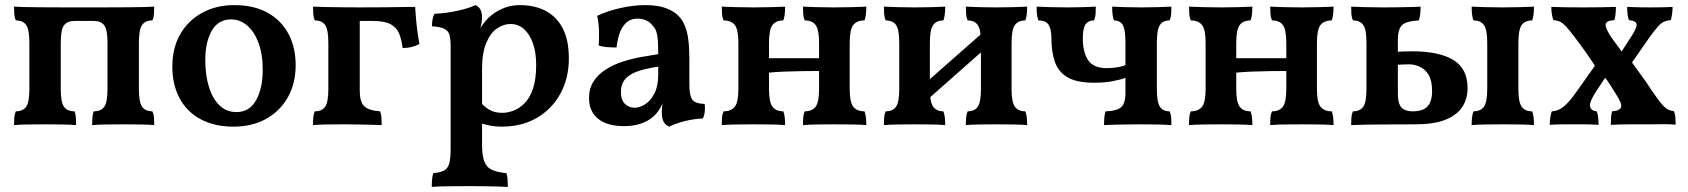

<svg xmlns="http://www.w3.org/2000/svg" viewBox="-20 -487 6611 752"><path d="M35 3Q35 -15 36 -27.5Q37 -40 42 -51Q70 -51 82.5 -69Q95 -87 95 -138V-320Q95 -371 82.5 -389Q70 -407 42 -407Q37 -418 36 -431Q35 -444 35 -461Q50 -460 73 -459.5Q96 -459 136 -458.5Q176 -458 240 -458H375Q442 -458 482.5 -458.5Q523 -459 546.5 -459.5Q570 -460 584 -461Q584 -444 583 -431Q582 -418 577 -407Q549 -407 536.5 -389Q524 -371 524 -320V-138Q524 -87 536.5 -69Q549 -51 577 -51Q582 -40 583 -27.5Q584 -15 584 3Q562 1 529.5 0.5Q497 0 462 0Q428 0 395.5 0.5Q363 1 341 3Q341 -15 342 -27.5Q343 -40 347 -51Q376 -51 388.5 -69Q401 -87 401 -138V-320Q401 -370 388.5 -387.5Q376 -405 347 -405H272Q243 -405 230.5 -387.5Q218 -370 218 -320V-138Q218 -87 230.5 -69Q243 -51 272 -51Q276 -40 277 -27.5Q278 -15 278 3Q256 1 223.5 0.5Q191 0 157 0Q122 0 89.5 0.5Q57 1 35 3Z M894 9Q820 9 766 -20Q712 -49 683.5 -102Q655 -155 655 -226Q655 -300 686.5 -354Q718 -408 773 -437.5Q828 -467 897 -467Q975 -467 1028.5 -437Q1082 -407 1110 -354Q1138 -301 1138 -232Q1138 -160 1107.5 -106Q1077 -52 1022.5 -21.5Q968 9 894 9ZM906 -48Q957 -48 983 -94.5Q1009 -141 1009 -213Q1009 -276 992 -320.5Q975 -365 947 -388Q919 -411 886 -411Q834 -411 809 -366Q784 -321 784 -253Q784 -191 799 -144.5Q814 -98 841 -73Q868 -48 906 -48Z M1206 3Q1206 -15 1207 -27.5Q1208 -40 1213 -51Q1241 -51 1253.5 -69Q1266 -87 1266 -138V-320Q1266 -371 1253.5 -389Q1241 -407 1213 -407Q1208 -418 1207 -431Q1206 -444 1206 -461Q1227 -460 1255.5 -459.5Q1284 -459 1318 -458.5Q1352 -458 1389 -458V-132Q1389 -88 1406.5 -71Q1424 -54 1469 -51Q1473 -40 1474 -25.5Q1475 -11 1475 3Q1454 2 1428.5 1.5Q1403 1 1377 0.5Q1351 0 1328 0Q1293 0 1260.5 0.5Q1228 1 1206 3ZM1557 -299Q1553 -331 1543.5 -355Q1534 -379 1510 -392Q1486 -405 1439 -405H1361L1383 -458Q1445 -458 1487.5 -458.5Q1530 -459 1558.5 -459.5Q1587 -460 1606 -460Q1607 -443 1609 -418.5Q1611 -394 1614.5 -366.5Q1618 -339 1623 -315Q1611 -308 1594 -303.5Q1577 -299 1557 -299Z M1671 245Q1671 227 1672.5 214Q1674 201 1677 191Q1704 189 1719 181Q1734 173 1739.5 153Q1745 133 1745 96V-307Q1745 -334 1740.5 -350Q1736 -366 1720.5 -374Q1705 -382 1672 -384Q1672 -398 1674 -410.5Q1676 -423 1682 -433Q1727 -435 1772.5 -445Q1818 -455 1842 -467Q1853 -463 1860.5 -451.5Q1868 -440 1868 -417Q1868 -399 1862 -380Q1856 -361 1846 -332L1868 -312V79Q1868 122 1877 145.5Q1886 169 1907.5 178.5Q1929 188 1963 191Q1967 201 1968 215Q1969 229 1969 245Q1953 244 1929.5 243.5Q1906 243 1879.5 242.5Q1853 242 1826 242Q1785 242 1740.5 242.5Q1696 243 1671 245ZM1944 9Q1920 9 1900 5Q1880 1 1856 -6V-93Q1874 -71 1895 -58Q1916 -45 1948 -45Q1967 -45 1989.5 -53Q2012 -61 2033 -81Q2054 -101 2067 -138Q2080 -175 2080 -233Q2080 -280 2068 -315.5Q2056 -351 2033.5 -372Q2011 -393 1979 -393Q1952 -393 1926.5 -375.5Q1901 -358 1884.5 -319Q1868 -280 1868 -215L1832 -319Q1847 -355 1859.5 -374.5Q1872 -394 1881 -404Q1892 -418 1911.5 -432.5Q1931 -447 1957.5 -457Q1984 -467 2016 -467Q2074 -467 2117 -444.5Q2160 -422 2184 -376Q2208 -330 2208 -258Q2208 -181 2175 -120.5Q2142 -60 2083 -25.5Q2024 9 1944 9Z M2601 9Q2586 3 2579 -10.5Q2572 -24 2572 -49Q2572 -60 2574 -75Q2576 -90 2580 -103L2583 -105Q2577 -83 2565 -62.5Q2553 -42 2536 -28Q2517 -12 2489 -2.5Q2461 7 2424 7Q2358 7 2322.5 -22Q2287 -51 2287 -103Q2287 -141 2305 -168.5Q2323 -196 2353 -215Q2383 -234 2418.5 -245.5Q2454 -257 2490.5 -263.5Q2527 -270 2558 -275Q2558 -309 2556.5 -329.5Q2555 -350 2550.5 -363.5Q2546 -377 2536 -387Q2525 -401 2510 -407.5Q2495 -414 2478 -414Q2448 -414 2430.5 -396Q2413 -378 2405 -351.5Q2397 -325 2395 -301Q2376 -301 2357 -302.5Q2338 -304 2325 -309Q2327 -336 2326 -367Q2325 -398 2319 -425Q2361 -445 2412 -456Q2463 -467 2507 -467Q2557 -467 2588.5 -455Q2620 -443 2637 -425Q2660 -402 2670 -363.5Q2680 -325 2680 -256V-160Q2680 -130 2684.5 -112.5Q2689 -95 2701.5 -88Q2714 -81 2740 -80Q2742 -66 2740.5 -51Q2739 -36 2733 -23Q2701 -22 2665.5 -13.5Q2630 -5 2601 9ZM2465 -65Q2486 -65 2507.5 -79Q2529 -93 2543.5 -121.5Q2558 -150 2558 -195V-226Q2530 -222 2503.5 -215.5Q2477 -209 2456.5 -198.5Q2436 -188 2424 -171Q2412 -154 2412 -127Q2412 -95 2428 -80Q2444 -65 2465 -65Z M3125 3Q3125 -15 3126 -27.5Q3127 -40 3132 -51Q3161 -51 3174.5 -69Q3188 -87 3188 -138V-320Q3188 -371 3174.5 -389Q3161 -407 3132 -407Q3127 -418 3126 -431Q3125 -444 3125 -461Q3147 -460 3179.5 -459Q3212 -458 3247 -458Q3283 -458 3317 -459Q3351 -460 3373 -461Q3373 -444 3371.5 -431Q3370 -418 3366 -407Q3336 -407 3322 -389Q3308 -371 3308 -320V-138Q3308 -87 3322 -69Q3336 -51 3366 -51Q3370 -40 3371.5 -27.5Q3373 -15 3373 3Q3351 1 3317 0.5Q3283 0 3247 0Q3212 0 3179.5 0.5Q3147 1 3125 3ZM2807 3Q2807 -15 2808 -27.5Q2809 -40 2814 -51Q2844 -51 2858 -69Q2872 -87 2872 -138V-320Q2872 -371 2858 -389Q2844 -407 2814 -407Q2809 -418 2808 -431Q2807 -444 2807 -461Q2830 -460 2863.5 -459Q2897 -458 2933 -458Q2968 -458 3000.5 -459Q3033 -460 3055 -461Q3055 -444 3053.5 -431Q3052 -418 3048 -407Q3019 -407 3005.5 -389Q2992 -371 2992 -320V-138Q2992 -87 3005.5 -69Q3019 -51 3048 -51Q3052 -40 3053.5 -27.5Q3055 -15 3055 3Q3033 1 3000.5 0.5Q2968 0 2933 0Q2897 0 2863.5 0.5Q2830 1 2807 3ZM2987 -202V-259H3192V-209Q3164 -209 3126 -208.5Q3088 -208 3051 -206.5Q3014 -205 2987 -202Z M3763 3Q3763 -15 3764 -27.5Q3765 -40 3770 -51Q3797 -51 3809.5 -69Q3822 -87 3822 -138V-320Q3822 -371 3809.5 -389Q3797 -407 3770 -407Q3765 -418 3764 -431Q3763 -444 3763 -461Q3784 -460 3815.5 -459Q3847 -458 3881 -458Q3916 -458 3948.5 -459Q3981 -460 4003 -461Q4003 -444 4001.5 -431Q4000 -418 3996 -407Q3968 -407 3955 -389Q3942 -371 3942 -320V-138Q3942 -87 3955 -69Q3968 -51 3996 -51Q4000 -40 4001.5 -27.5Q4003 -15 4003 3Q3981 1 3948.5 0.5Q3916 0 3881 0Q3847 0 3815.5 0.5Q3784 1 3763 3ZM3442 3Q3442 -15 3443 -27.5Q3444 -40 3449 -51Q3477 -51 3489.5 -69Q3502 -87 3502 -138V-320Q3502 -371 3489.5 -389Q3477 -407 3449 -407Q3444 -418 3443 -431Q3442 -444 3442 -461Q3464 -460 3496.5 -459Q3529 -458 3564 -458Q3597 -458 3628.5 -459Q3660 -460 3682 -461Q3682 -444 3680.5 -431Q3679 -418 3675 -407Q3648 -407 3635 -389Q3622 -371 3622 -320V-138Q3622 -87 3635 -69Q3648 -51 3675 -51Q3679 -40 3680.5 -27.5Q3682 -15 3682 3Q3660 1 3628.5 0.5Q3597 0 3564 0Q3529 0 3496.5 0.5Q3464 1 3442 3ZM3598 -84V-156L3847 -375V-304Z M4568 3Q4540 1 4508 0.5Q4476 0 4443 0Q4418 0 4391 0.5Q4364 1 4341 1.5Q4318 2 4304 3Q4304 -10 4305 -24Q4306 -38 4310 -51Q4354 -52 4371 -67Q4388 -82 4388 -122V-320Q4388 -371 4377.5 -389Q4367 -407 4343 -407Q4339 -418 4337.5 -431Q4336 -444 4336 -461Q4356 -460 4386.5 -459Q4417 -458 4449 -458Q4483 -458 4515 -459Q4547 -460 4568 -461Q4568 -444 4567 -431Q4566 -418 4561 -407Q4535 -407 4523 -389Q4511 -371 4511 -320V-138Q4511 -87 4523 -69Q4535 -51 4561 -51Q4566 -40 4567 -27.5Q4568 -15 4568 3ZM4266 -163Q4196 -163 4160 -185Q4124 -207 4111 -246.5Q4098 -286 4098 -337Q4098 -373 4087 -390Q4076 -407 4047 -407Q4043 -418 4041.5 -431Q4040 -444 4040 -461Q4062 -460 4093.5 -459Q4125 -458 4160 -458Q4192 -458 4222.5 -459Q4253 -460 4272 -461Q4272 -444 4271 -431Q4270 -418 4265 -407Q4242 -407 4231.5 -391Q4221 -375 4221 -338Q4221 -282 4242 -251Q4263 -220 4316 -220Q4332 -220 4353 -223Q4374 -226 4391 -233V-183Q4366 -174 4335 -168.5Q4304 -163 4266 -163Z M4955 3Q4955 -15 4956 -27.5Q4957 -40 4962 -51Q4991 -51 5004.5 -69Q5018 -87 5018 -138V-320Q5018 -371 5004.5 -389Q4991 -407 4962 -407Q4957 -418 4956 -431Q4955 -444 4955 -461Q4977 -460 5009.5 -459Q5042 -458 5077 -458Q5113 -458 5147 -459Q5181 -460 5203 -461Q5203 -444 5201.5 -431Q5200 -418 5196 -407Q5166 -407 5152 -389Q5138 -371 5138 -320V-138Q5138 -87 5152 -69Q5166 -51 5196 -51Q5200 -40 5201.5 -27.5Q5203 -15 5203 3Q5181 1 5147 0.5Q5113 0 5077 0Q5042 0 5009.5 0.5Q4977 1 4955 3ZM4637 3Q4637 -15 4638 -27.5Q4639 -40 4644 -51Q4674 -51 4688 -69Q4702 -87 4702 -138V-320Q4702 -371 4688 -389Q4674 -407 4644 -407Q4639 -418 4638 -431Q4637 -444 4637 -461Q4660 -460 4693.5 -459Q4727 -458 4763 -458Q4798 -458 4830.5 -459Q4863 -460 4885 -461Q4885 -444 4883.5 -431Q4882 -418 4878 -407Q4849 -407 4835.5 -389Q4822 -371 4822 -320V-138Q4822 -87 4835.5 -69Q4849 -51 4878 -51Q4882 -40 4883.5 -27.5Q4885 -15 4885 3Q4863 1 4830.5 0.5Q4798 0 4763 0Q4727 0 4693.5 0.5Q4660 1 4637 3ZM4817 -202V-259H5022V-209Q4994 -209 4956 -208.5Q4918 -208 4881 -206.5Q4844 -205 4817 -202Z M5272 3Q5272 -15 5273 -27.5Q5274 -40 5279 -51Q5307 -51 5319.5 -69Q5332 -87 5332 -138V-320Q5332 -371 5319.5 -389Q5307 -407 5279 -407Q5274 -418 5273 -431Q5272 -444 5272 -461Q5294 -460 5328 -459Q5362 -458 5403 -458Q5431 -458 5457.5 -458.5Q5484 -459 5507 -459.5Q5530 -460 5544 -461Q5544 -447 5542.5 -432.5Q5541 -418 5537 -407Q5491 -405 5473 -390Q5455 -375 5455 -331V-121Q5455 -93 5461.5 -78Q5468 -63 5481 -57Q5494 -51 5513 -51Q5554 -51 5571.5 -70.5Q5589 -90 5589 -131Q5589 -171 5575.5 -193.5Q5562 -216 5541 -225.5Q5520 -235 5499 -235Q5492 -235 5475.5 -234.5Q5459 -234 5445 -232V-283Q5461 -285 5477 -285.5Q5493 -286 5512 -286Q5617 -286 5672.5 -252Q5728 -218 5728 -142Q5728 -99 5706.5 -67Q5685 -35 5640 -17.5Q5595 0 5522 0Q5458 0 5389 0.5Q5320 1 5272 3ZM5744 3Q5744 -15 5745.5 -27.5Q5747 -40 5751 -51Q5779 -51 5792 -69Q5805 -87 5805 -138V-320Q5805 -371 5792 -389Q5779 -407 5751 -407Q5747 -418 5745.5 -431Q5744 -444 5744 -461Q5766 -460 5798.5 -459Q5831 -458 5866 -458Q5901 -458 5933.5 -459Q5966 -460 5988 -461Q5988 -444 5986.5 -431Q5985 -418 5981 -407Q5953 -407 5940 -389Q5927 -371 5927 -320V-138Q5927 -87 5940 -69Q5953 -51 5981 -51Q5985 -40 5986.5 -27.5Q5988 -15 5988 3Q5966 1 5933.5 0.5Q5901 0 5866 0Q5831 0 5798.5 0.5Q5766 1 5744 3Z M6286 -211 6236 -136Q6205 -90 6207.5 -71.5Q6210 -53 6234 -51Q6238 -41 6239.5 -27.5Q6241 -14 6241 2Q6215 0 6185 0Q6155 0 6137 0Q6121 0 6099 0Q6077 0 6050 2Q6050 -13 6052 -27Q6054 -41 6058 -51Q6075 -52 6089.5 -59.5Q6104 -67 6122.5 -87Q6141 -107 6167 -145L6239 -247ZM6310 -117Q6298 -137 6286 -155.5Q6274 -174 6257 -196L6237 -213Q6216 -247 6193 -279.5Q6170 -312 6151 -337Q6129 -366 6115.5 -381Q6102 -396 6091 -401.5Q6080 -407 6064 -408Q6060 -419 6058 -432.5Q6056 -446 6056 -460Q6081 -459 6112.5 -458.5Q6144 -458 6178 -458Q6211 -458 6246.5 -458.5Q6282 -459 6309 -460Q6309 -447 6307.5 -432Q6306 -417 6303 -408Q6273 -407 6269 -393Q6265 -379 6293 -338Q6303 -324 6315 -308Q6327 -292 6341 -271L6362 -256Q6384 -225 6407 -194Q6430 -163 6447 -136Q6469 -104 6483 -86Q6497 -68 6509 -60.5Q6521 -53 6536 -52Q6541 -40 6542 -27.5Q6543 -15 6543 1Q6515 -1 6491.5 -0.5Q6468 0 6437 0Q6421 0 6401.5 0Q6382 0 6362 0Q6342 0 6323 0.5Q6304 1 6289 2Q6289 -15 6290 -28Q6291 -41 6294 -51Q6324 -53 6329 -67Q6334 -81 6310 -117ZM6313 -257 6366 -339Q6391 -376 6390 -391Q6389 -406 6360 -408Q6356 -419 6354.5 -432.5Q6353 -446 6353 -460Q6374 -459 6395 -458.5Q6416 -458 6446 -458Q6476 -458 6494.5 -458.5Q6513 -459 6531 -460Q6531 -446 6529 -432.5Q6527 -419 6524 -408Q6509 -407 6497.5 -402Q6486 -397 6474 -383.5Q6462 -370 6442 -343L6356 -219Z"/></svg>

Font: Vollkorn SemiBold
Style: Regular
Weight: 600
Designer: Friedrich Althausen
Foundry: Friedrich Althausen
Version: Version 5.000